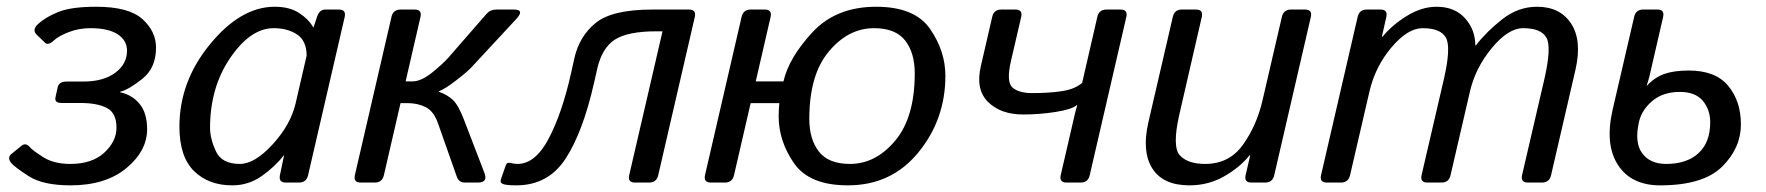

<svg xmlns="http://www.w3.org/2000/svg" viewBox="-20 -541 5235 569"><path d="M13.2 -58.1Q0.5 -74.2 14.2 -85L43.5 -108.9Q56.6 -119.6 69.3 -104Q76.7 -95.2 108.2 -75.2Q139.6 -55.2 188.5 -55.2Q252.9 -55.2 289.1 -88.6Q325.2 -122.1 325.2 -162.6Q325.2 -206.1 296.9 -220.9Q268.6 -235.8 218.3 -235.8H162.6Q140.6 -235.8 144.5 -252.9L150.9 -282.2Q154.8 -299.3 177.2 -299.3H226.6Q286.1 -299.3 321.3 -325.2Q356.4 -351.1 356.4 -390.6Q356.4 -421.4 328.6 -439.5Q300.8 -457.5 248 -457.5Q213.9 -457.5 184.1 -446Q154.3 -434.6 140.6 -421.9Q123 -405.3 113.8 -414.1L89.4 -437.5Q73.7 -452.6 92.8 -469.7Q116.2 -491.2 154.3 -506.1Q192.4 -521 265.6 -521Q361.3 -521 401.9 -484.6Q442.4 -448.2 442.4 -399.9Q442.4 -339.8 402.1 -307.6Q361.8 -275.4 335.9 -269V-267.6Q372.1 -259.8 394 -232.7Q416 -205.6 416 -158.2Q416 -93.8 354.5 -42.7Q293 8.3 189 8.3Q106.9 8.3 64.5 -19.3Q22 -46.9 13.2 -58.1Z M511.7 -165.5Q511.7 -299.8 602.8 -410.4Q693.8 -521 793.9 -521Q837.9 -521 866.2 -502.7Q894.5 -484.4 908.2 -460H909.2L919.4 -490.7Q926.8 -512.7 943.4 -512.7H984.4Q1006.3 -512.7 1001.5 -490.7L893.1 -22Q888.2 0 866.2 0H826.7Q805.2 0 809.6 -22L821.8 -80.6H820.8Q796.9 -48.8 757.1 -20.3Q717.3 8.3 668.5 8.3Q597.7 8.3 554.7 -34.4Q511.7 -77.1 511.7 -165.5ZM602.5 -162.1Q602.5 -129.9 619.9 -92.5Q637.2 -55.2 690.9 -55.2Q734.9 -55.2 788.1 -113.3Q841.3 -171.4 856 -234.4L888.7 -376Q888.7 -419.9 860.6 -438.7Q832.5 -457.5 791 -457.5Q722.7 -457.5 662.6 -369.9Q602.5 -282.2 602.5 -162.1Z M1048.8 0Q1026.9 0 1031.7 -22L1140.1 -490.7Q1145 -512.7 1167 -512.7H1209Q1231 -512.7 1226.1 -490.7L1182.1 -299.8H1202.1Q1228 -299.8 1260.3 -325.7Q1292.5 -351.6 1309.6 -371.1L1421.9 -500Q1433.1 -512.7 1450.7 -512.7H1502.9Q1536.1 -512.7 1509.3 -483.9L1377.4 -341.8Q1364.3 -327.6 1330.8 -302Q1297.4 -276.4 1280.3 -270.5L1279.8 -269.5Q1305.7 -260.3 1322 -244.9Q1338.4 -229.5 1354.5 -187.5L1415.5 -28.8Q1426.8 0 1396 0H1356.9Q1339.8 0 1333.5 -18.1L1278.3 -174.8Q1265.6 -211.4 1241.7 -223.4Q1217.8 -235.4 1187.5 -235.4H1167L1117.7 -22Q1112.8 0 1090.8 0Z M1469.7 3.9Q1460.9 0 1464.8 -10.7L1479 -51.3Q1482.4 -61 1493.2 -58.1Q1503.9 -55.2 1513.7 -55.2Q1566.4 -55.2 1606 -130.1Q1645.5 -205.1 1671.9 -322.3L1682.1 -368.2Q1696.8 -433.6 1745.4 -473.1Q1793.9 -512.7 1913.6 -512.7H2022Q2043.9 -512.7 2039.1 -490.7L1930.7 -22Q1925.8 0 1903.8 0H1861.8Q1839.8 0 1844.7 -22L1943.4 -448.2H1925.8Q1840.8 -448.2 1802.5 -423.8Q1764.2 -399.4 1750 -337.4L1740.7 -296.4Q1707.5 -149.4 1656 -70.6Q1604.5 8.3 1509.8 8.3Q1479 8.3 1469.7 3.9Z M2086.4 0Q2064.5 0 2069.3 -22L2177.7 -490.7Q2182.6 -512.7 2204.6 -512.7H2246.6Q2268.6 -512.7 2263.7 -490.7L2219.7 -299.8H2301.8Q2317.9 -370.1 2387.9 -445.6Q2458 -521 2576.7 -521Q2690.9 -521 2736.3 -455.3Q2781.7 -389.6 2781.7 -316.4Q2781.7 -187.5 2701.9 -89.6Q2622.1 8.3 2492.7 8.3Q2378.4 8.3 2333 -57.4Q2287.6 -123 2287.6 -196.3Q2287.6 -216.3 2289.6 -235.4H2204.6L2155.3 -22Q2150.4 0 2128.4 0ZM2378.4 -189Q2378.4 -127.9 2407 -91.6Q2435.5 -55.2 2499 -55.2Q2575.2 -55.2 2633.1 -124.3Q2690.9 -193.4 2690.9 -323.7Q2690.9 -384.8 2662.4 -421.1Q2633.8 -457.5 2570.3 -457.5Q2494.1 -457.5 2436.3 -388.4Q2378.4 -319.3 2378.4 -189Z M2886.7 -344.7 2920.4 -490.7Q2925.3 -512.7 2947.3 -512.7H2989.3Q3011.2 -512.7 3006.3 -490.7L2975.6 -358.4Q2961.9 -297.9 2980.7 -281.5Q2999.5 -265.1 3039.1 -265.1Q3090.3 -265.1 3127.9 -271Q3165.5 -276.9 3187 -295.4L3231.9 -490.7Q3236.8 -512.7 3258.8 -512.7H3300.8Q3322.8 -512.7 3317.9 -490.7L3209.5 -22Q3204.6 0 3182.6 0H3140.6Q3118.7 0 3123.5 -22L3164.6 -199.7Q3167.5 -212.9 3172.4 -229H3170.4Q3156.2 -216.8 3108.2 -209.2Q3060.1 -201.7 3012.2 -201.7Q2945.8 -201.7 2908.2 -238.8Q2870.6 -275.9 2886.7 -344.7Z M3383.3 -178.7 3455.6 -490.7Q3460.4 -512.7 3482.4 -512.7H3524.4Q3546.4 -512.7 3541.5 -490.7L3475.1 -202.1Q3453.1 -106 3476.6 -80.6Q3500 -55.2 3551.3 -55.2Q3623 -55.2 3663.6 -112.1Q3704.1 -168.9 3721.2 -242.2L3778.8 -490.7Q3783.7 -512.7 3805.7 -512.7H3847.7Q3869.6 -512.7 3864.7 -490.7L3756.3 -22Q3751.5 0 3729.5 0H3688.5Q3666.5 0 3671.4 -22L3685.1 -80.6H3683.1Q3654.3 -44.9 3607.7 -18.3Q3561 8.3 3504.9 8.3Q3426.8 8.3 3395 -41.7Q3363.3 -91.8 3383.3 -178.7Z M3912.1 0Q3890.1 0 3895 -22L4003.4 -490.7Q4008.3 -512.7 4030.3 -512.7H4071.3Q4093.3 -512.7 4088.4 -490.7L4075.2 -432.1H4077.1Q4106 -467.3 4149.7 -494.1Q4193.4 -521 4237.3 -521Q4291 -521 4321.5 -487.1Q4352.1 -453.1 4352.1 -406.7H4354Q4384.8 -446.8 4431.9 -483.9Q4479 -521 4535.2 -521Q4603.5 -521 4636.2 -470.9Q4668.9 -420.9 4648.9 -334L4576.7 -22Q4571.8 0 4549.8 0H4507.8Q4485.8 0 4490.7 -22L4556.6 -305.7Q4578.6 -400.9 4563 -429.2Q4547.4 -457.5 4493.7 -457.5Q4449.7 -457.5 4401.1 -398.7Q4352.5 -339.8 4336.4 -270.5L4278.8 -22Q4273.9 0 4252 0H4210Q4188 0 4192.9 -22L4258.8 -305.7Q4280.8 -400.9 4265.1 -429.2Q4249.5 -457.5 4195.8 -457.5Q4151.9 -457.5 4103.8 -400.6Q4055.7 -343.8 4038.6 -270.5L3981 -22Q3976.1 0 3954.1 0Z M4759.3 -216.8 4822.8 -490.7Q4827.6 -512.7 4849.6 -512.7H4891.6Q4913.6 -512.7 4908.7 -490.7L4868.7 -316.9Q4863.8 -297.9 4859.9 -287.1H4860.8Q4883.3 -311.5 4912.1 -321.8Q4940.9 -332 4984.9 -332Q5064 -332 5101.6 -286.6Q5139.2 -241.2 5139.2 -172.9Q5139.2 -101.6 5083 -46.6Q5026.9 8.3 4899.9 8.3Q4814 8.3 4774.7 -52.5Q4735.4 -113.3 4759.3 -216.8ZM4837.4 -180.7Q4823.2 -119.1 4846.4 -87.2Q4869.6 -55.2 4918 -55.2Q4979 -55.2 5013.7 -87.2Q5048.3 -119.1 5048.3 -178.7Q5048.3 -215.8 5026.4 -242.2Q5004.4 -268.6 4958.5 -268.6Q4908.7 -268.6 4877.2 -242.2Q4845.7 -215.8 4837.4 -180.7Z"/></svg>

Font: Istok
Style: Italic
Weight: 500
Italic angle: -13°
Designer: Andrey V. Panov
Foundry: Andrey V. Panov
Version: Version 1.0.3